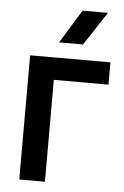

<svg xmlns="http://www.w3.org/2000/svg" viewBox="-52 -760 514 798"><g transform="rotate(5 204.5 -361.0)"><path d="M59 0V-518H166V0ZM86 -425V-518H394V-425ZM260 -722H366L274 -582H174Z"/></g></svg>

Font: TikTok Sans 24pt Medium
Style: Regular
Weight: 500
Version: Version 4.000